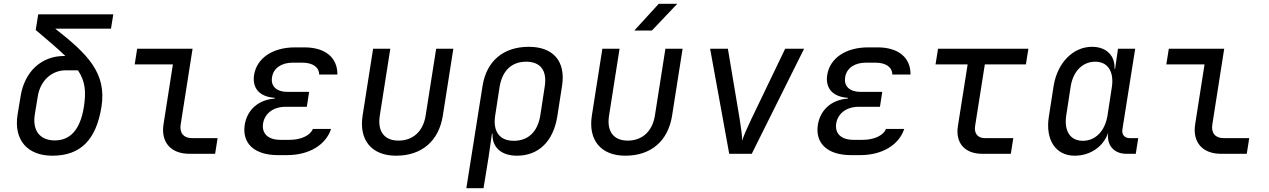

<svg xmlns="http://www.w3.org/2000/svg" viewBox="-20 -805 6640 1005"><path d="M254 10C401 10 483 -72 511 -245C539 -422 441 -520 269 -655H561L573 -730H180L167 -648C232 -593 283 -550 322 -512H316C197 -512 109 -431 88 -302L72 -205C51 -72 124 10 254 10ZM267 -70C191 -70 149 -119 162 -205L178 -302C191 -382 250 -437 324 -437H388C425 -382 432 -328 419 -245C399 -120 343 -70 267 -70Z M971 0H1106L1119 -82H984C941 -82 918 -110 926 -155L988 -550H698L685 -468H885L836 -155C821 -61 874 0 971 0Z M1482 7C1598 7 1685 -46 1713 -130H1618C1603 -96 1557 -73 1495 -73H1448C1384 -73 1349 -105 1357 -159C1366 -212 1411 -246 1475 -246H1586L1598 -324H1485C1427 -324 1396 -354 1404 -401C1411 -448 1453 -477 1512 -477H1562C1618 -477 1650 -453 1651 -415H1746C1747 -503 1683 -557 1574 -557H1524C1406 -557 1324 -500 1310 -413C1299 -342 1340 -298 1418 -293V-289C1333 -283 1274 -231 1261 -152C1246 -54 1312 7 1435 7Z M2053 10C2188 10 2277 -67 2298 -200L2353 -550H2263L2208 -200C2195 -117 2141 -69 2066 -69C1992 -69 1955 -117 1968 -200L2023 -550H1933L1878 -200C1858 -71 1926 10 2053 10Z M2421 180H2511L2537 20L2555 -105H2558C2555 -34 2604 10 2686 10C2799 10 2876 -65 2897 -195L2922 -356C2942 -483 2877 -560 2748 -560C2615 -560 2527 -486 2506 -356ZM2669 -68C2595 -68 2559 -117 2572 -200L2595 -350C2609 -435 2658 -482 2734 -482C2810 -482 2845 -435 2831 -350L2808 -200C2794 -115 2745 -68 2669 -68Z M3300 -645H3392L3525 -785H3428ZM3253 10C3388 10 3477 -67 3498 -200L3553 -550H3463L3408 -200C3395 -117 3341 -69 3266 -69C3192 -69 3155 -117 3168 -200L3223 -550H3133L3078 -200C3058 -71 3126 10 3253 10Z M3797 0H3915L4189 -550H4090L3912 -180C3891 -136 3871 -91 3865 -69C3865 -92 3859 -136 3852 -180L3790 -550H3697Z M4482 7C4598 7 4685 -46 4713 -130H4618C4603 -96 4557 -73 4495 -73H4448C4384 -73 4349 -105 4357 -159C4366 -212 4411 -246 4475 -246H4586L4598 -324H4485C4427 -324 4396 -354 4404 -401C4411 -448 4453 -477 4512 -477H4562C4618 -477 4650 -453 4651 -415H4746C4747 -503 4683 -557 4574 -557H4524C4406 -557 4324 -500 4310 -413C4299 -342 4340 -298 4418 -293V-289C4333 -283 4274 -231 4261 -152C4246 -54 4312 7 4435 7Z M5121 0H5271L5284 -82H5134C5098 -82 5078 -107 5084 -145L5135 -468H5350L5363 -550H4890L4877 -468H5045L4994 -145C4980 -57 5030 0 5121 0Z M5605 10C5688 10 5756 -38 5781 -111C5771 -48 5809 0 5875 0H5925L5938 -82H5893C5867 -82 5851 -100 5855 -127L5922 -550H5832L5817 -445H5814C5817 -514 5771 -560 5696 -560C5597 -560 5515 -477 5495 -355L5470 -194C5451 -73 5506 10 5605 10ZM5648 -68C5582 -68 5549 -119 5561 -200L5584 -350C5596 -431 5646 -482 5713 -482C5778 -482 5812 -431 5800 -350L5777 -200C5764 -119 5714 -68 5648 -68Z M6371 0H6506L6519 -82H6384C6341 -82 6318 -110 6326 -155L6388 -550H6098L6085 -468H6285L6236 -155C6221 -61 6274 0 6371 0Z"/></svg>

Font: JetBrains Mono
Style: Italic
Weight: 400
Italic angle: -9°
Monospace: yes
Designer: Philipp Nurullin, Konstantin Bulenkov
Foundry: JetBrains
Version: Version 2.305